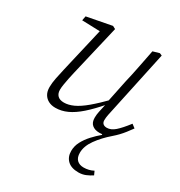

<svg xmlns="http://www.w3.org/2000/svg" viewBox="-173 -620 922 981"><g transform="rotate(30 288.0 -129.5)"><path d="M163 12Q140 12 122.5 3Q105 -6 95 -23Q85 -40 85 -65Q85 -89 91 -119Q97 -149 104 -179L170 -463L181 -440L59 -444L64 -470L210 -498L227 -489L157 -191Q152 -171 148 -150Q144 -129 141 -111.5Q138 -94 138 -80Q138 -58 150.5 -45.5Q163 -33 188 -33Q214 -33 243.5 -46.5Q273 -60 310 -91Q347 -122 397 -173L400 -135H384Q340 -84 303 -51.5Q266 -19 232 -3.5Q198 12 163 12ZM430 239Q388 239 366 218Q344 197 344 162Q344 133 358 106.5Q372 80 394 56Q416 32 439 13L437 -12L458 5Q445 8 438 9Q431 10 422 10Q395 10 379 -3.5Q363 -17 363 -45Q363 -63 367 -81.5Q371 -100 377 -127L376 -133L407 -283Q419 -333 429 -384.5Q439 -436 449 -486L487 -497L501 -491L423 -126Q419 -109 415.5 -91Q412 -73 412 -59Q412 -45 420 -38Q428 -31 442 -31Q466 -31 489.5 -51.5Q513 -72 546 -115L567 -99Q554 -81 541.5 -65Q529 -49 516 -35.5Q503 -22 488 -9Q445 28 416 68.5Q387 109 387 148Q387 176 401.5 190Q416 204 441 204Q456 204 470.5 200.5Q485 197 498 190L508 212Q491 223 472 231Q453 239 430 239Z"/></g></svg>

Font: Source Serif 4 Light
Style: Italic
Weight: 300
Italic angle: -12°
Designer: Frank Grießhammer
Foundry: Adobe Systems Incorporated
Version: Version 4.004;hotconv 1.0.116;makeotfexe 2.5.65601